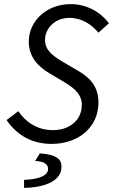

<svg xmlns="http://www.w3.org/2000/svg" viewBox="-20 -688 550 934"><path d="M12 -104C65 -26 141 12 231 12C365 12 459 -72 459 -189C459 -262 423 -307 361 -343L284 -388C236 -417 199 -444 199 -494C199 -547 244 -601 318 -601C379 -601 425 -569 459 -529L510 -575C469 -629 403 -668 324 -668C206 -668 120 -585 120 -486C120 -412 164 -365 221 -331L297 -286C346 -256 378 -226 378 -178C378 -103 318 -55 238 -55C166 -55 109 -89 69 -147ZM97 187V226C203 224 279 190 279 124C279 88 260 65 174 58L151 95C195 97 214 111 214 134C214 163 177 184 97 187Z"/></svg>

Font: Cambridge Sans Italic
Style: Regular
Weight: 400
Italic angle: -11°
Version: Version 2.000;PS 002.000;hotconv 1.0.88;makeotf.lib2.5.64775